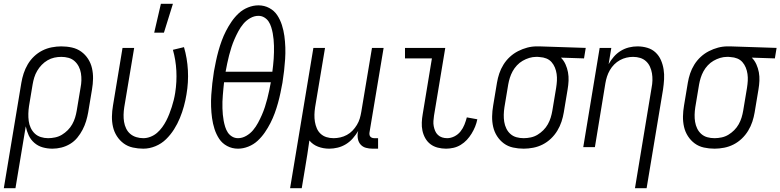

<svg xmlns="http://www.w3.org/2000/svg" viewBox="-46 -771 4089 1006"><path d="M-26 215 66 -338Q70 -362 78 -386.5Q86 -411 99.5 -434Q113 -457 132.5 -475.5Q152 -494 175.5 -506Q199 -518 225 -523Q251 -528 275 -528Q304 -528 331 -522Q358 -516 379.5 -500.5Q401 -485 415.5 -462.5Q430 -440 436 -413.5Q442 -387 441.5 -359Q441 -331 436 -302L416 -182Q412 -159 405 -136Q398 -113 386.5 -91Q375 -69 359 -49.5Q343 -30 321.5 -17Q300 -4 276 2Q252 8 229 8Q202 8 177.5 1Q153 -6 134 -22.5Q115 -39 104.5 -61.5Q94 -84 89 -109L35 215ZM206 -47Q224 -47 243 -51Q262 -55 278.5 -65Q295 -75 309 -89Q323 -103 332.5 -120Q342 -137 347.5 -155Q353 -173 356 -191L376 -311Q380 -331 380.5 -350Q381 -369 378 -387.5Q375 -406 366.5 -422.5Q358 -439 344.5 -451Q331 -463 313 -468Q295 -473 275 -473Q257 -473 238.5 -469Q220 -465 203 -455Q186 -445 172.5 -431Q159 -417 149 -400Q139 -383 133.5 -365Q128 -347 125 -329L106 -215Q103 -195 102.5 -175.5Q102 -156 104.5 -137Q107 -118 115 -101Q123 -84 136 -71.5Q149 -59 167.5 -53Q186 -47 206 -47Z M705 8Q677 8 650 2Q623 -4 602 -19.5Q581 -35 566.5 -57.5Q552 -80 546 -106.5Q540 -133 540.5 -161Q541 -189 546 -218L596 -520H657L605 -209Q602 -189 601.5 -170Q601 -151 604 -132.5Q607 -114 615 -97.5Q623 -81 636.5 -69.5Q650 -58 668 -52.5Q686 -47 705 -47Q724 -47 743 -54.5Q762 -62 777 -75Q792 -88 804 -104.5Q816 -121 825 -138.5Q834 -156 841 -174Q848 -192 854 -210.5Q860 -229 864.5 -247.5Q869 -266 872 -285Q881 -343 878 -400Q875 -457 860 -510L918 -524Q935 -466 938.5 -403Q942 -340 931 -276Q926 -245 917.5 -214Q909 -183 896.5 -152.5Q884 -122 866 -93.5Q848 -65 824 -41.5Q800 -18 768.5 -5Q737 8 705 8ZM762 -600 797 -751H860L813 -600Z M1201 8Q1170 8 1144 -6Q1118 -20 1102.5 -43.5Q1087 -67 1078 -95Q1069 -123 1065 -152.5Q1061 -182 1060 -212.5Q1059 -243 1061 -273.5Q1063 -304 1066.5 -335Q1070 -366 1075 -397Q1080 -424 1085.5 -450.5Q1091 -477 1098.5 -504Q1106 -531 1115.5 -557Q1125 -583 1138 -608.5Q1151 -634 1167.5 -658Q1184 -682 1205 -701.5Q1226 -721 1253.5 -732Q1281 -743 1308 -743Q1339 -743 1365 -729Q1391 -715 1406.5 -691.5Q1422 -668 1431 -640Q1440 -612 1444 -582.5Q1448 -553 1449 -522.5Q1450 -492 1448 -461.5Q1446 -431 1442.5 -400Q1439 -369 1434 -338Q1429 -311 1423.5 -284.5Q1418 -258 1410.5 -231Q1403 -204 1393.5 -178Q1384 -152 1371 -126.5Q1358 -101 1341.5 -77Q1325 -53 1304 -33.5Q1283 -14 1255.5 -3Q1228 8 1201 8ZM1136 -395H1381Q1383 -412 1385 -429Q1387 -446 1388 -463Q1389 -480 1389.5 -497Q1390 -514 1389.5 -531Q1389 -548 1387.5 -564.5Q1386 -581 1383 -597Q1380 -613 1375 -629Q1370 -645 1361.5 -658Q1353 -671 1339 -679.5Q1325 -688 1308 -688Q1286 -688 1265 -676Q1244 -664 1229 -646Q1214 -628 1203 -607.5Q1192 -587 1183 -566.5Q1174 -546 1167 -524.5Q1160 -503 1154.5 -481.5Q1149 -460 1144.5 -438.5Q1140 -417 1136 -395ZM1201 -47Q1223 -47 1244 -59Q1265 -71 1280 -89Q1295 -107 1306 -127.5Q1317 -148 1326 -168.5Q1335 -189 1342 -210.5Q1349 -232 1354.5 -253.5Q1360 -275 1364.5 -296.5Q1369 -318 1373 -340H1128Q1126 -323 1124.5 -306Q1123 -289 1121.5 -272Q1120 -255 1119.5 -238Q1119 -221 1119.5 -204Q1120 -187 1121.5 -170.5Q1123 -154 1126 -138Q1129 -122 1134 -106Q1139 -90 1147.5 -77Q1156 -64 1170 -55.5Q1184 -47 1201 -47Z M1474 215 1596 -520H1657L1605 -209Q1602 -189 1601.5 -170Q1601 -151 1604 -133Q1607 -115 1614 -98.5Q1621 -82 1634 -70Q1647 -58 1664.5 -52.5Q1682 -47 1702 -47Q1719 -47 1737 -51Q1755 -55 1771.5 -64Q1788 -73 1801 -86.5Q1814 -100 1824 -116.5Q1834 -133 1839 -150Q1844 -167 1847 -185L1903 -520H1964L1890 -77Q1889 -71 1890 -65Q1891 -59 1894.5 -55Q1898 -51 1903.5 -49Q1909 -47 1915 -47H1935V8H1906Q1888 8 1871.5 3.5Q1855 -1 1844 -13Q1833 -25 1829.5 -42Q1826 -59 1829 -77L1831 -85Q1819 -65 1803 -46.5Q1787 -28 1766.5 -15.5Q1746 -3 1723.5 2.5Q1701 8 1679 8Q1648 8 1620.5 -2.5Q1593 -13 1575 -35Q1570 1 1564.5 36.5Q1559 72 1553 107L1535 215Z M2291 8Q2269 8 2247.5 2.5Q2226 -3 2209.5 -15.5Q2193 -28 2182.5 -46.5Q2172 -65 2167.5 -86Q2163 -107 2164 -129.5Q2165 -152 2169 -174L2217 -465H2076V-520H2287L2228 -165Q2226 -151 2225 -137Q2224 -123 2226.5 -110Q2229 -97 2234 -85Q2239 -73 2248.5 -64Q2258 -55 2270.5 -51Q2283 -47 2297 -47Q2316 -47 2335 -56.5Q2354 -66 2367 -82.5Q2380 -99 2387.5 -118Q2395 -137 2400 -156L2455 -146Q2451 -126 2443.5 -107.5Q2436 -89 2425 -71Q2414 -53 2400 -38Q2386 -23 2368 -12Q2350 -1 2330 3.5Q2310 8 2291 8Z M2698 8Q2669 8 2642 2Q2615 -4 2594 -19.5Q2573 -35 2558.5 -57.5Q2544 -80 2538 -106.5Q2532 -133 2532.5 -161Q2533 -189 2538 -218L2558 -338Q2562 -362 2570 -386Q2578 -410 2592 -432.5Q2606 -455 2625.5 -473Q2645 -491 2668.5 -503Q2692 -515 2716.5 -521.5Q2741 -528 2766 -528H2781L3023 -520L3014 -465L2893 -469Q2908 -454 2917 -434Q2926 -414 2930 -392.5Q2934 -371 2933 -348Q2932 -325 2928 -302L2908 -182Q2904 -158 2896 -133.5Q2888 -109 2874 -86Q2860 -63 2840.5 -44.5Q2821 -26 2797.5 -14Q2774 -2 2748 3Q2722 8 2698 8ZM2698 -47Q2716 -47 2735 -51Q2754 -55 2770.5 -65Q2787 -75 2801 -89Q2815 -103 2824.5 -120Q2834 -137 2839.5 -155Q2845 -173 2848 -191L2868 -311Q2871 -330 2872 -348Q2873 -366 2870.5 -383.5Q2868 -401 2861.5 -417Q2855 -433 2844 -445.5Q2833 -458 2817 -464.5Q2801 -471 2782 -472L2772 -473H2763Q2745 -473 2727 -467.5Q2709 -462 2692.5 -452.5Q2676 -443 2662.5 -428.5Q2649 -414 2640 -397.5Q2631 -381 2625.5 -363.5Q2620 -346 2617 -329L2597 -209Q2594 -189 2593.5 -170Q2593 -151 2596 -132.5Q2599 -114 2607 -97.5Q2615 -81 2628.5 -69Q2642 -57 2660 -52Q2678 -47 2698 -47Z M3281 215 3368 -311Q3372 -331 3372.5 -350Q3373 -369 3370 -387Q3367 -405 3359.5 -421.5Q3352 -438 3339 -450Q3326 -462 3308.5 -467.5Q3291 -473 3271 -473Q3254 -473 3236.5 -469Q3219 -465 3202.5 -456Q3186 -447 3172.5 -433.5Q3159 -420 3149.5 -403.5Q3140 -387 3134.5 -370Q3129 -353 3126 -335L3071 0H3010L3096 -520H3157L3143 -435Q3154 -455 3170 -473.5Q3186 -492 3206.5 -504.5Q3227 -517 3249.5 -522.5Q3272 -528 3294 -528Q3321 -528 3346 -520.5Q3371 -513 3389 -496Q3407 -479 3417 -456Q3427 -433 3431 -407.5Q3435 -382 3433.5 -355.5Q3432 -329 3428 -302L3342 215Z M3698 8Q3669 8 3642 2Q3615 -4 3594 -19.5Q3573 -35 3558.5 -57.5Q3544 -80 3538 -106.5Q3532 -133 3532.5 -161Q3533 -189 3538 -218L3558 -338Q3562 -362 3570 -386Q3578 -410 3592 -432.5Q3606 -455 3625.5 -473Q3645 -491 3668.5 -503Q3692 -515 3716.5 -521.5Q3741 -528 3766 -528H3781L4023 -520L4014 -465L3893 -469Q3908 -454 3917 -434Q3926 -414 3930 -392.5Q3934 -371 3933 -348Q3932 -325 3928 -302L3908 -182Q3904 -158 3896 -133.5Q3888 -109 3874 -86Q3860 -63 3840.5 -44.5Q3821 -26 3797.5 -14Q3774 -2 3748 3Q3722 8 3698 8ZM3698 -47Q3716 -47 3735 -51Q3754 -55 3770.5 -65Q3787 -75 3801 -89Q3815 -103 3824.5 -120Q3834 -137 3839.5 -155Q3845 -173 3848 -191L3868 -311Q3871 -330 3872 -348Q3873 -366 3870.5 -383.5Q3868 -401 3861.5 -417Q3855 -433 3844 -445.5Q3833 -458 3817 -464.5Q3801 -471 3782 -472L3772 -473H3763Q3745 -473 3727 -467.5Q3709 -462 3692.5 -452.5Q3676 -443 3662.5 -428.5Q3649 -414 3640 -397.5Q3631 -381 3625.5 -363.5Q3620 -346 3617 -329L3597 -209Q3594 -189 3593.5 -170Q3593 -151 3596 -132.5Q3599 -114 3607 -97.5Q3615 -81 3628.5 -69Q3642 -57 3660 -52Q3678 -47 3698 -47Z"/></svg>

Font: Iosevka Light
Style: Italic
Weight: 300
Italic angle: -9°
Monospace: yes
Designer: Belleve Invis
Foundry: Belleve Invis
Version: Version 32.5.0; ttfautohint (v1.8.4)